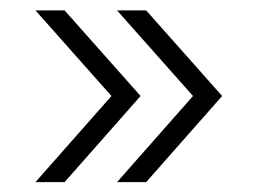

<svg xmlns="http://www.w3.org/2000/svg" viewBox="-20 -490 529 379"><path d="M211 -130.5 361 -300.5 211 -469.5H268.5L418.5 -300.5L268.5 -130.5ZM50 -130.5 200 -300.5 50 -469.5H107.5L257.5 -300.5L107.5 -130.5Z"/></svg>

Font: Urbanist ExtraLight
Style: Regular
Weight: 200
Designer: Corey Hu
Foundry: Corey Hu
Version: Version 1.330; ttfautohint (v1.8.4.7-5d5b)